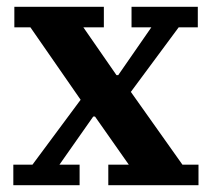

<svg xmlns="http://www.w3.org/2000/svg" viewBox="-20 -542 622 562"><path d="M19 -60H75L216 -250L69 -462H22V-522H284V-462H224L321 -322H326L423 -462H365V-522H559V-462H503L363 -273L514 -60H561V0H297V-60H357L258 -201H253L154 -60H213V0H19Z"/></svg>

Font: IBM Plex Serif SmBld
Style: Regular
Weight: 600
Designer: Mike Abbink, Paul van der Laan, Pieter van Rosmalen
Foundry: Bold Monday
Version: Version 3.001